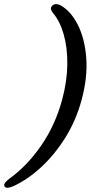

<svg xmlns="http://www.w3.org/2000/svg" viewBox="-95 -767 479 915"><path d="M294.5 -293Q268 -193.5 216 -110.5Q164 -27.5 98 32.5Q32 92.5 -36.5 122.5Q-71.5 135.5 -75 116.5Q-77 105 -51 85Q33.5 24.5 101 -73Q168.5 -170.5 201.5 -293Q225 -381 225.8 -460.8Q226.5 -540.5 208.5 -603.5Q190.5 -666.5 157.5 -705Q142 -724.5 151 -736.5Q165 -755 193 -742Q242.5 -714.5 275.8 -649Q309 -583.5 316 -491.5Q323 -399.5 294.5 -293Z"/></svg>

Font: Fraunces 9pt Soft
Style: Italic
Weight: 400
Italic angle: -16°
Version: Version 1.000;[0bf87f6ff]